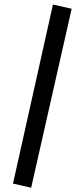

<svg xmlns="http://www.w3.org/2000/svg" viewBox="-20 -748 381 866"><path d="M303.2 -708.5 120.6 98.6 38.6 80.1 218.8 -727.5Z"/></svg>

Font: Mako
Style: Regular
Weight: 400
Designer: vernon adams
Foundry: vernon adams
Version: Version 1.000